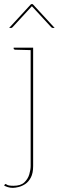

<svg xmlns="http://www.w3.org/2000/svg" viewBox="-57 -720 284 927"><path d="M5 187Q-8 187 -19 183.5Q-30 180 -37 176L-34 171Q-31 166 -24 171.5Q-17 177 8 177Q43 177 60.5 160.5Q78 144 84.5 121.5Q91 99 91 81V-490H103V82Q103 116 92 137Q81 158 65 168.5Q49 179 32.5 183Q16 187 5 187ZM94 -490 93 -478 16 -480Q14 -480 11.5 -481.5Q9 -483 9 -485V-490ZM-13 -585 93 -700H101L207 -585H198Q194 -585 190 -589L97 -690L4 -589Q3 -588 1 -586.5Q-1 -585 -4 -585Z"/></svg>

Font: Aleo Thin
Style: Regular
Weight: 250
Designer: Alessio Laiso
Foundry: Alessio Laiso
Version: Version 2.001;gftools[0.9.29]